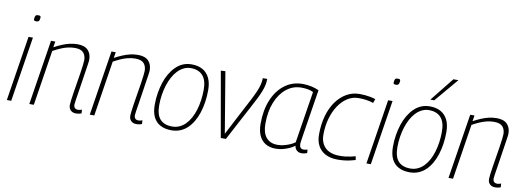

<svg xmlns="http://www.w3.org/2000/svg" viewBox="-61 -1164 4235 1548"><g transform="rotate(10 2056.0 -390.0)"><path d="M31 0 115 -532H151L67 0ZM163 -717Q173 -717 178 -714.5Q183 -712 183 -703Q182 -688 179 -680Q176 -672 170 -669Q164 -666 153 -666Q144 -666 138.5 -669Q133 -672 134 -681Q135 -696 138 -704Q141 -712 146.5 -714.5Q152 -717 163 -717Z M299 -532H334L326 -484Q358 -501 388.5 -514Q419 -527 450.5 -534.5Q482 -542 515 -542Q573 -542 601 -513Q629 -484 629 -435Q629 -424 624.5 -395Q620 -366 614 -326.5Q608 -287 601.5 -244Q595 -201 589 -162.5Q583 -124 578.5 -96Q574 -68 574 -59Q574 -41 583 -31.5Q592 -22 609 -22Q616 -22 624 -23.5Q632 -25 641 -29L643 1Q632 6 620 8Q608 10 597 10Q580 10 566.5 3Q553 -4 545.5 -17Q538 -30 538 -48Q538 -59 541.5 -87.5Q545 -116 551 -154.5Q557 -193 564 -234.5Q571 -276 577 -315Q583 -354 586.5 -383Q590 -412 590 -424Q590 -462 569.5 -485.5Q549 -509 499 -509Q469 -509 440 -502Q411 -495 382.5 -482.5Q354 -470 323 -453L252 0H215Z M794 -532H829L821 -484Q853 -501 883.5 -514Q914 -527 945.5 -534.5Q977 -542 1010 -542Q1068 -542 1096 -513Q1124 -484 1124 -435Q1124 -424 1119.5 -395Q1115 -366 1109 -326.5Q1103 -287 1096.5 -244Q1090 -201 1084 -162.5Q1078 -124 1073.5 -96Q1069 -68 1069 -59Q1069 -41 1078 -31.5Q1087 -22 1104 -22Q1111 -22 1119 -23.5Q1127 -25 1136 -29L1138 1Q1127 6 1115 8Q1103 10 1092 10Q1075 10 1061.5 3Q1048 -4 1040.5 -17Q1033 -30 1033 -48Q1033 -59 1036.5 -87.5Q1040 -116 1046 -154.5Q1052 -193 1059 -234.5Q1066 -276 1072 -315Q1078 -354 1081.5 -383Q1085 -412 1085 -424Q1085 -462 1064.5 -485.5Q1044 -509 994 -509Q964 -509 935 -502Q906 -495 877.5 -482.5Q849 -470 818 -453L747 0H710Z M1380 10Q1326 10 1288.5 -10Q1251 -30 1231.5 -69.5Q1212 -109 1212 -170Q1212 -220 1219.5 -266Q1227 -312 1240.5 -353.5Q1254 -395 1274.5 -429.5Q1295 -464 1321 -489.5Q1347 -515 1379 -528.5Q1411 -542 1449 -542Q1502 -542 1539 -521.5Q1576 -501 1596 -460.5Q1616 -420 1616 -360Q1616 -310 1609 -263Q1602 -216 1588.5 -174.5Q1575 -133 1555 -99Q1535 -65 1509 -40.5Q1483 -16 1450.5 -3Q1418 10 1380 10ZM1380 -21Q1412 -21 1439.5 -33.5Q1467 -46 1489 -68.5Q1511 -91 1528 -122Q1545 -153 1556.5 -191Q1568 -229 1574 -271Q1580 -313 1580 -358Q1580 -435 1546 -473Q1512 -511 1448 -511Q1418 -511 1391 -498Q1364 -485 1341.5 -461.5Q1319 -438 1302 -406.5Q1285 -375 1273 -337.5Q1261 -300 1254.5 -258Q1248 -216 1248 -173Q1248 -94 1281.5 -57.5Q1315 -21 1380 -21Z M1825 2H1783L1689 -533L1726 -535L1809 -37Q1864 -144 1902.5 -217Q1941 -290 1966 -338Q1991 -386 2005 -418.5Q2019 -451 2025.5 -476.5Q2032 -502 2033 -532H2069Q2069 -505 2063.5 -480Q2058 -455 2047 -427Q2036 -399 2017.5 -362Q1999 -325 1972 -275Q1945 -225 1909 -157Q1873 -89 1825 2Z M2444 10Q2429 10 2417 4Q2405 -2 2397 -13.5Q2389 -25 2387 -41Q2367 -26 2341 -14.5Q2315 -3 2287.5 3.5Q2260 10 2232 10Q2184 10 2149.5 -10.5Q2115 -31 2097 -71Q2079 -111 2079 -168Q2079 -279 2114 -363Q2149 -447 2212 -494.5Q2275 -542 2359 -542Q2377 -542 2395 -540Q2413 -538 2430 -534.5Q2447 -531 2463 -525.5Q2479 -520 2492 -514Q2476 -412 2464 -337.5Q2452 -263 2444 -211.5Q2436 -160 2431 -128.5Q2426 -97 2424 -81.5Q2422 -66 2422 -64Q2422 -43 2430.5 -32.5Q2439 -22 2456 -22Q2465 -22 2472.5 -23.5Q2480 -25 2488 -28L2490 0Q2480 5 2468 7.5Q2456 10 2444 10ZM2384 -69 2451 -492Q2432 -502 2407.5 -506.5Q2383 -511 2353 -511Q2285 -511 2231.5 -468.5Q2178 -426 2147.5 -350.5Q2117 -275 2117 -174Q2117 -100 2149.5 -61.5Q2182 -23 2242 -23Q2266 -23 2291.5 -29Q2317 -35 2341 -45Q2365 -55 2384 -69Z M2740 10Q2683 10 2642 -10.5Q2601 -31 2579.5 -70Q2558 -109 2558 -163Q2558 -245 2577 -314Q2596 -383 2632 -434Q2668 -485 2717 -513.5Q2766 -542 2825 -542Q2848 -542 2869 -540Q2890 -538 2912 -534Q2934 -530 2955 -523L2944 -490Q2913 -500 2883 -504Q2853 -508 2822 -508Q2773 -508 2731.5 -481.5Q2690 -455 2659 -408.5Q2628 -362 2610.5 -300.5Q2593 -239 2593 -168Q2593 -122 2612 -89Q2631 -56 2666 -39.5Q2701 -23 2749 -23Q2776 -23 2798.5 -25.5Q2821 -28 2841.5 -32.5Q2862 -37 2880 -42L2885 -12Q2865 -6 2843 -1Q2821 4 2795.5 7Q2770 10 2740 10Z M2975 0 3059 -532H3095L3011 0ZM3107 -717Q3117 -717 3122 -714.5Q3127 -712 3127 -703Q3126 -688 3123 -680Q3120 -672 3114 -669Q3108 -666 3097 -666Q3088 -666 3082.5 -669Q3077 -672 3078 -681Q3079 -696 3082 -704Q3085 -712 3090.5 -714.5Q3096 -717 3107 -717Z M3330 10Q3276 10 3238.5 -10Q3201 -30 3181.5 -69.5Q3162 -109 3162 -170Q3162 -220 3169.5 -266Q3177 -312 3190.5 -353.5Q3204 -395 3224.5 -429.5Q3245 -464 3271 -489.5Q3297 -515 3329 -528.5Q3361 -542 3399 -542Q3452 -542 3489 -521.5Q3526 -501 3546 -460.5Q3566 -420 3566 -360Q3566 -310 3559 -263Q3552 -216 3538.5 -174.5Q3525 -133 3505 -99Q3485 -65 3459 -40.5Q3433 -16 3400.5 -3Q3368 10 3330 10ZM3330 -21Q3362 -21 3389.5 -33.5Q3417 -46 3439 -68.5Q3461 -91 3478 -122Q3495 -153 3506.5 -191Q3518 -229 3524 -271Q3530 -313 3530 -358Q3530 -435 3496 -473Q3462 -511 3398 -511Q3368 -511 3341 -498Q3314 -485 3291.5 -461.5Q3269 -438 3252 -406.5Q3235 -375 3223 -337.5Q3211 -300 3204.5 -258Q3198 -216 3198 -173Q3198 -94 3231.5 -57.5Q3265 -21 3330 -21ZM3393 -596 3548 -790H3589L3425 -596Z M3731 -532H3766L3758 -484Q3790 -501 3820.5 -514Q3851 -527 3882.5 -534.5Q3914 -542 3947 -542Q4005 -542 4033 -513Q4061 -484 4061 -435Q4061 -424 4056.5 -395Q4052 -366 4046 -326.5Q4040 -287 4033.5 -244Q4027 -201 4021 -162.5Q4015 -124 4010.5 -96Q4006 -68 4006 -59Q4006 -41 4015 -31.5Q4024 -22 4041 -22Q4048 -22 4056 -23.5Q4064 -25 4073 -29L4075 1Q4064 6 4052 8Q4040 10 4029 10Q4012 10 3998.5 3Q3985 -4 3977.5 -17Q3970 -30 3970 -48Q3970 -59 3973.5 -87.5Q3977 -116 3983 -154.5Q3989 -193 3996 -234.5Q4003 -276 4009 -315Q4015 -354 4018.5 -383Q4022 -412 4022 -424Q4022 -462 4001.5 -485.5Q3981 -509 3931 -509Q3901 -509 3872 -502Q3843 -495 3814.5 -482.5Q3786 -470 3755 -453L3684 0H3647Z"/></g></svg>

Font: Georama ExtraCondensed Thin ExtraLight
Style: Italic
Weight: 250
Italic angle: -9°
Version: Version 1.001